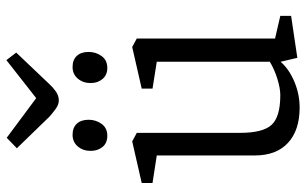

<svg xmlns="http://www.w3.org/2000/svg" viewBox="-194 -732 935 586"><g transform="rotate(-90 273.0 -439.5)"><path d="M237 8Q168 8 129.5 -27.5Q91 -63 91 -129V-428L7 -441V-474L134 -503L160 -489V-174Q160 -104 184.5 -77.5Q209 -51 275 -51Q296 -51 325 -60Q354 -69 377 -83V-428L295 -441V-474L422 -503L448 -489V-67L517 -51V-18L389 1L377 -50L376 -49Q354 -24 316 -8Q278 8 237 8ZM358 -579Q337 -579 324.5 -593.5Q312 -608 312 -630Q312 -653 325.5 -669Q339 -685 361 -685Q383 -685 395 -672Q407 -659 407 -636Q407 -614 394.5 -596.5Q382 -579 358 -579ZM151 -579Q129 -579 117 -593.5Q105 -608 105 -630Q105 -653 118.5 -669Q132 -685 154 -685Q176 -685 188 -672Q200 -659 200 -636Q200 -614 187.5 -596.5Q175 -579 151 -579ZM259 -727Q246 -727 232.5 -737Q219 -747 210 -755L113 -855L145 -886L266 -796L382 -887L405 -857L308 -755Q298 -744 285.5 -735.5Q273 -727 259 -727Z"/></g></svg>

Font: Faustina Light Light
Style: Regular
Weight: 300
Version: Version 1.200